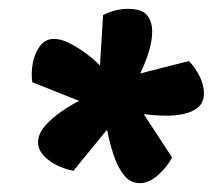

<svg xmlns="http://www.w3.org/2000/svg" viewBox="-20 -717 481 434"><path d="M296 -303Q274 -303 259.5 -322Q245 -341 236 -369Q227 -397 222 -424L146 -331Q114 -337 90 -355Q66 -373 66 -395Q66 -414 81 -431.5Q96 -449 117.5 -464Q139 -479 159 -489L53 -531Q50 -551 54 -573.5Q58 -596 70 -612.5Q82 -629 102 -629Q118 -629 135 -620.5Q152 -612 170.5 -599Q189 -586 206 -569L213 -683Q241 -697 269 -697Q301 -697 312.5 -682.5Q324 -668 324 -646Q324 -625 316.5 -600.5Q309 -576 297 -551L407 -579Q421 -565 431 -545Q441 -525 441 -506Q441 -486 428.5 -475Q416 -464 395.5 -459.5Q375 -455 351.5 -455.5Q328 -456 305 -459L369 -361Q358 -340 337.5 -321.5Q317 -303 296 -303Z"/></svg>

Font: Sansita Swashed Light ExtraBold
Style: Regular
Weight: 800
Version: Version 1.003